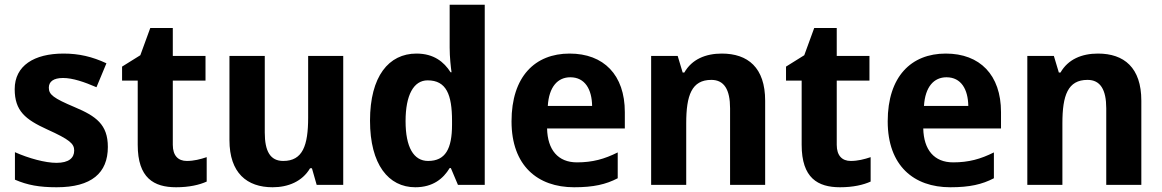

<svg xmlns="http://www.w3.org/2000/svg" viewBox="-20 -780 4901 810"><path d="M435 -160C435 -255 385 -290 295 -328C205 -366 186 -381 186 -410C186 -436 206 -451 246 -451C287 -451 336 -434 387 -412L429 -513C369 -541 313 -554 248 -554C124 -554 42 -503 42 -404C42 -312 87 -276 179 -234C274 -191 293 -174 293 -145C293 -114 271 -93 218 -93C171 -93 101 -112 43 -138V-22C96 1 146 10 219 10C366 10 435 -50 435 -160Z M768 -101C732 -101 709 -123 709 -169V-440H847V-544H709V-662H614L572 -547L495 -499V-440H561V-169C561 -29 629 10 723 10C778 10 821 0 852 -14V-117C825 -108 798 -101 768 -101Z M1428 -544H1280V-284C1280 -166 1257 -101 1175 -101C1120 -101 1097 -142 1097 -221V-544H948V-189C948 -50 1022 10 1130 10C1195 10 1255 -14 1288 -70H1296L1316 0H1428Z M1732 10C1806 10 1850 -26 1877 -71H1882L1912 0H2025V-760H1877V-579C1877 -539 1882 -495 1885 -475H1881C1853 -519 1810 -554 1737 -554C1620 -554 1541 -458 1541 -271C1541 -86 1619 10 1732 10ZM1786 -101C1725 -101 1691 -159 1691 -269C1691 -379 1725 -441 1784 -441C1863 -441 1887 -381 1887 -270V-254C1887 -152 1859 -101 1786 -101Z M2383 -554C2237 -554 2138 -457 2138 -268C2138 -81 2248 10 2402 10C2484 10 2536 -2 2586 -28V-137C2530 -109 2480 -95 2414 -95C2334 -95 2290 -148 2288 -238H2616V-307C2616 -464 2527 -554 2383 -554ZM2386 -454C2448 -454 2477 -403 2478 -333H2291C2296 -414 2333 -454 2386 -454Z M3025 -554C2957 -554 2899 -530 2867 -474H2860L2839 -544H2727V0H2875V-260C2875 -378 2898 -443 2981 -443C3035 -443 3060 -402 3060 -323V0H3208V-355C3208 -495 3135 -554 3025 -554Z M3569 -101C3533 -101 3510 -123 3510 -169V-440H3648V-544H3510V-662H3415L3373 -547L3296 -499V-440H3362V-169C3362 -29 3430 10 3524 10C3579 10 3622 0 3653 -14V-117C3626 -108 3599 -101 3569 -101Z M3970 -554C3824 -554 3725 -457 3725 -268C3725 -81 3835 10 3989 10C4071 10 4123 -2 4173 -28V-137C4117 -109 4067 -95 4001 -95C3921 -95 3877 -148 3875 -238H4203V-307C4203 -464 4114 -554 3970 -554ZM3973 -454C4035 -454 4064 -403 4065 -333H3878C3883 -414 3920 -454 3973 -454Z M4612 -554C4544 -554 4486 -530 4454 -474H4447L4426 -544H4314V0H4462V-260C4462 -378 4485 -443 4568 -443C4622 -443 4647 -402 4647 -323V0H4795V-355C4795 -495 4722 -554 4612 -554Z"/></svg>

Font: Noto Sans Display
Style: Bold
Weight: 700
Designer: Monotype Design Team
Foundry: Monotype Imaging Inc.
Version: Version 1.900